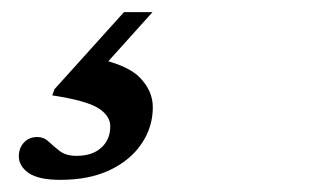

<svg xmlns="http://www.w3.org/2000/svg" viewBox="-20 -42 540 316"><path d="M79.5 254Q43.5 254 27.2 242.8Q11 231.5 11 215Q11 202 19.2 192.8Q27.5 183.5 41.5 183.5Q52 183.5 60 191Q68 198.5 78.2 206.5Q88.5 214.5 106 214.5Q132 214.5 146.8 201Q161.5 187.5 161.5 166Q161.5 148.5 141.8 136Q122 123.5 66 115L69.5 105L184 -22H231L118.5 103L131.5 52.5Q188.5 63.5 210 85.5Q231.5 107.5 231.5 134.5Q231.5 167 213.2 194.2Q195 221.5 161 237.8Q127 254 79.5 254Z"/></svg>

Font: Newsreader SemiBold
Style: Italic
Weight: 600
Italic angle: -17°
Designer: Hugues Gentile
Foundry: Production Type
Version: Version 1.003